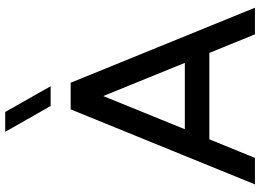

<svg xmlns="http://www.w3.org/2000/svg" viewBox="-149 -835 984 726"><g transform="rotate(-90 343.0 -472.0)"><path d="M379.9 -772.5H305.2L207.5 -944.3H282.7ZM8.8 0 292.5 -696.8H393.1L676.8 0H576.2L505.9 -172.4H179.2L108.9 0ZM217.3 -265.1H468.3L342.8 -573.7Z"/></g></svg>

Font: Basically A Sans Serif Medium
Style: Regular
Weight: 500
Designer: Hyung-Suk Kim
Foundry: Mental Design
Version: 1.000